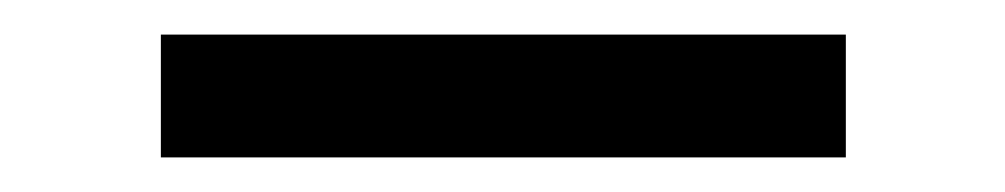

<svg xmlns="http://www.w3.org/2000/svg" viewBox="-20 -349 581 111"><path d="M73 -258V-329H469V-258Z"/></svg>

Font: DM Sans 18pt
Style: Regular
Weight: 400
Designer: Colophon Foundry, Jonny Pinhorn
Foundry: Colophon Foundry
Version: Version 4.004;gftools[0.9.30]